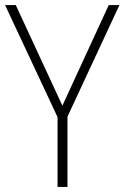

<svg xmlns="http://www.w3.org/2000/svg" viewBox="-20 -734 489 754"><path d="M225 -319 407 -714H449L245 -276V0H206V-274L0 -714H42Z"/></svg>

Font: Noto Sans Arabic SemCond ExtLt
Style: Regular
Weight: 200
Width: 4
Designer: Monotype Design Team, Nadine Chahine, Nizar Qandah and Khaled Hosny
Foundry: Monotype Imaging Inc.
Version: Version 2.012; ttfautohint (v1.8.4.7-5d5b)